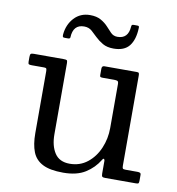

<svg xmlns="http://www.w3.org/2000/svg" viewBox="-84 -823 840 909"><g transform="rotate(10 336.0 -368.5)"><path d="M117.5 -151C117.5 -115.3 122.2 -85.6 131.5 -61.8C140.8 -37.9 157.2 -20 180.8 -8C204.2 4 237.2 10 279.5 10C323.2 10 358.6 1.4 385.8 -15.8C412.9 -32.9 434.5 -54.8 450.5 -81.5C454.2 -87.5 457.1 -89.5 459.2 -87.5C461.4 -85.5 462.5 -82.8 462.5 -79.5V-19C462.5 -11.3 463.5 -6.2 465.5 -3.8C467.5 -1.2 472.2 0 479.5 0H628.5C635.2 0 639.2 -1.2 640.5 -3.5C641.8 -5.8 642.5 -10.3 642.5 -17V-43C642.5 -48.3 640.8 -51.7 637.5 -53C634.2 -54.3 630.2 -55 625.5 -55H569.5C561.8 -55 557.1 -56 555.2 -58C553.4 -60 552.5 -64.7 552.5 -72V-505C552.5 -510.7 551.8 -514.6 550.5 -516.8C549.2 -518.9 545.8 -520 540.5 -520H384.5C376.5 -520 372.5 -515.3 372.5 -506V-474.5C372.5 -470.2 373.8 -467.5 376.2 -466.5C378.8 -465.5 382.2 -465 386.5 -465H441.5C448.8 -465 454.2 -464.2 457.5 -462.5C460.8 -460.8 462.5 -456 462.5 -448V-237C462.5 -202.7 456 -170.2 443 -139.8C430 -109.2 411.5 -84.5 387.5 -65.5C363.5 -46.5 335.2 -37 302.5 -37C269.5 -37 245.4 -48.6 230.2 -71.8C215.1 -94.9 207.5 -125 207.5 -162V-504.5C207.5 -511.8 206.2 -516.2 203.8 -517.8C201.2 -519.2 196.2 -520 188.5 -520H45.5C38.2 -520 33.3 -518.9 31 -516.8C28.7 -514.6 27.5 -509.7 27.5 -502V-479C27.5 -472.3 28.8 -468.3 31.5 -467C34.2 -465.7 38.8 -465 45.5 -465H104.5C110.5 -465 114.2 -463.8 115.5 -461.5C116.8 -459.2 117.5 -454.8 117.5 -448.5ZM412.5 -610C446.8 -610 471.9 -620.1 487.8 -640.2C503.6 -660.4 512.2 -689 513.5 -726C513.8 -730 513.5 -732.8 512.5 -734.5C511.5 -736.2 508.7 -737 504 -737H487.5C482.8 -737 479.9 -736.2 478.8 -734.5C477.6 -732.8 476.8 -730 476.5 -726C473.8 -687.3 455.3 -668 421 -668C407.7 -668 396.7 -672.6 388 -681.8C379.3 -690.9 371.3 -699.5 364 -707.5C354.3 -718.2 342.6 -727.4 328.8 -735.2C314.9 -743.1 297.5 -747 276.5 -747C245.5 -747 220.1 -736.2 200.2 -714.8C180.4 -693.2 169 -666.7 166 -635C165.7 -630 165.9 -626.2 166.8 -623.8C167.6 -621.2 170.8 -620 176.5 -620H192.5C198.8 -620 202.2 -622.3 202.5 -627C204.2 -668.3 222.7 -689 258 -689C273 -689 285.6 -684.5 295.8 -675.5C305.9 -666.5 315.2 -657.8 323.5 -649.5C334.2 -639.2 346.4 -630 360.2 -622C374.1 -614 391.5 -610 412.5 -610Z"/></g></svg>

Font: Besley*
Style: Regular
Weight: 400
Designer: Owen Earl
Foundry: indestructible type*
Version: Version 3.000; ttfautohint (v1.8.3)